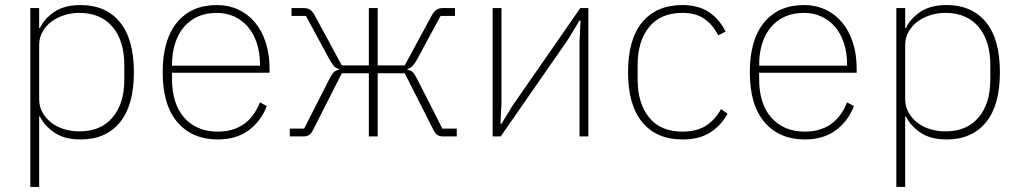

<svg xmlns="http://www.w3.org/2000/svg" viewBox="-20 -540 4035 760"><path d="M100 -508H135V-429H138Q155 -466 195 -493Q235 -520 299 -520Q399 -520 454.5 -452.5Q510 -385 510 -254Q510 -123 454.5 -55.5Q399 12 299 12Q235 12 195 -15.5Q155 -43 138 -79H135V200H100ZM294 -20Q379 -20 425.5 -75Q472 -130 472 -225V-283Q472 -378 425.5 -433.5Q379 -489 294 -489Q262 -489 233 -479.5Q204 -470 182.5 -453.5Q161 -437 148 -413.5Q135 -390 135 -362V-148Q135 -119 148 -95.5Q161 -72 182.5 -55Q204 -38 233 -29Q262 -20 294 -20Z M842 12Q741 12 682.5 -56Q624 -124 624 -254Q624 -383 681 -451.5Q738 -520 838 -520Q885 -520 923.5 -502Q962 -484 989.5 -451Q1017 -418 1032 -371.5Q1047 -325 1047 -268V-252H661V-225Q661 -178 673 -140Q685 -102 708.5 -75Q732 -48 765.5 -33.5Q799 -19 842 -19Q963 -19 1009 -135L1036 -120Q1013 -60 964 -24Q915 12 842 12ZM838 -489Q796 -489 763.5 -474.5Q731 -460 708 -433Q685 -406 673 -368Q661 -330 661 -284V-280H1009V-286Q1009 -332 996.5 -369.5Q984 -407 961.5 -433.5Q939 -460 907.5 -474.5Q876 -489 838 -489Z M1127 -31H1184L1281 -222Q1293 -246 1301 -254Q1309 -262 1322 -264V-267Q1310 -270 1302 -278.5Q1294 -287 1284 -305L1191 -477H1134V-508H1182Q1198 -508 1208 -501Q1218 -494 1227 -477L1333 -281H1440V-508H1475V-281H1582L1688 -477Q1697 -494 1707 -501Q1717 -508 1733 -508H1781V-477H1724L1631 -305Q1621 -287 1613 -278.5Q1605 -270 1593 -267V-264Q1606 -262 1614 -254Q1622 -246 1634 -222L1731 -31H1788V0H1734Q1720 0 1711 -6Q1702 -12 1694 -29L1582 -250H1475V0H1440V-250H1333L1221 -29Q1213 -12 1204 -6Q1195 0 1181 0H1127Z M1930 -508H1965V-132L1961 -50H1965L2009 -122L2277 -508H2309V0H2274V-377L2278 -459H2274L2230 -386L1962 0H1930Z M2681 12Q2579 12 2522.5 -56Q2466 -124 2466 -254Q2466 -385 2522.5 -452.5Q2579 -520 2681 -520Q2745 -520 2787 -491.5Q2829 -463 2852 -415L2823 -400Q2801 -443 2767.5 -466Q2734 -489 2681 -489Q2595 -489 2549.5 -433Q2504 -377 2504 -283V-225Q2504 -131 2549.5 -75Q2595 -19 2681 -19Q2738 -19 2774.5 -42.5Q2811 -66 2834 -108L2860 -90Q2835 -44 2792 -16Q2749 12 2681 12Z M3166 12Q3065 12 3006.5 -56Q2948 -124 2948 -254Q2948 -383 3005 -451.5Q3062 -520 3162 -520Q3209 -520 3247.5 -502Q3286 -484 3313.5 -451Q3341 -418 3356 -371.5Q3371 -325 3371 -268V-252H2985V-225Q2985 -178 2997 -140Q3009 -102 3032.5 -75Q3056 -48 3089.5 -33.5Q3123 -19 3166 -19Q3287 -19 3333 -135L3360 -120Q3337 -60 3288 -24Q3239 12 3166 12ZM3162 -489Q3120 -489 3087.5 -474.5Q3055 -460 3032 -433Q3009 -406 2997 -368Q2985 -330 2985 -284V-280H3333V-286Q3333 -332 3320.5 -369.5Q3308 -407 3285.5 -433.5Q3263 -460 3231.5 -474.5Q3200 -489 3162 -489Z M3528 -508H3563V-429H3566Q3583 -466 3623 -493Q3663 -520 3727 -520Q3827 -520 3882.5 -452.5Q3938 -385 3938 -254Q3938 -123 3882.5 -55.5Q3827 12 3727 12Q3663 12 3623 -15.5Q3583 -43 3566 -79H3563V200H3528ZM3722 -20Q3807 -20 3853.5 -75Q3900 -130 3900 -225V-283Q3900 -378 3853.5 -433.5Q3807 -489 3722 -489Q3690 -489 3661 -479.5Q3632 -470 3610.5 -453.5Q3589 -437 3576 -413.5Q3563 -390 3563 -362V-148Q3563 -119 3576 -95.5Q3589 -72 3610.5 -55Q3632 -38 3661 -29Q3690 -20 3722 -20Z"/></svg>

Font: IBM Plex Sans ExtLt
Style: Regular
Weight: 200
Designer: Mike Abbink, Paul van der Laan, Pieter van Rosmalen
Foundry: Bold Monday
Version: Version 3.005